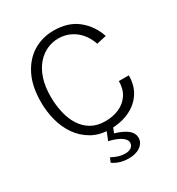

<svg xmlns="http://www.w3.org/2000/svg" viewBox="-195 -750 993 1077"><g transform="rotate(-30 301.5 -212.0)"><path d="M314 11Q246.5 11 196.8 -17.5Q147 -46 115 -92.2Q83 -138.5 68 -196Q53 -253.5 53 -314Q53 -416.5 88 -486.2Q123 -556 182.2 -591.8Q241.5 -627.5 314 -627.5Q408.5 -627.5 468.2 -579.2Q528 -531 553.5 -455L490.5 -441Q468.5 -505 421.8 -540.5Q375 -576 314 -576Q276.5 -576 241 -560Q205.5 -544 177.2 -511.8Q149 -479.5 132.2 -430.2Q115.5 -381 115.5 -314Q115.5 -260 126.8 -210.8Q138 -161.5 161.8 -123.5Q185.5 -85.5 223.2 -63.5Q261 -41.5 314 -41.5Q363.5 -41.5 403.5 -59.2Q443.5 -77 467 -112Q490.5 -147 490.5 -199H555Q555 -132 523 -85Q491 -38 436.2 -13.5Q381.5 11 314 11ZM323 205Q265 205 221.5 175L233.5 146.5Q280 171.5 317.5 171.5Q342.5 171.5 357.5 161.2Q372.5 151 373 131.5Q373 108 339.5 88Q309.5 72 270 63L304 -22.5L345 -20L320.5 41.5Q373.5 57 402 80Q427.5 101.5 427.5 130.5V135.5Q426 153 417 166Q408 179 393.8 187.8Q379.5 196.5 361.5 200.8Q343.5 205 323 205Z"/></g></svg>

Font: Betina Sans Light
Style: Regular
Weight: 300
Designer: Jonathan Pinhorn (font) & Cristiano Sobral (main changes)
Version: Version 2.001;October 6, 2020;FontCreator 13.0.0.2681 64-bit